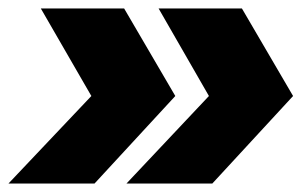

<svg xmlns="http://www.w3.org/2000/svg" viewBox="-45 -474 728 454"><path d="M254 -40H457L648 -247L527 -454H330L449 -247ZM-25 -40H178.5L369.5 -247L248.5 -454H51.5L171 -247Z"/></svg>

Font: Anybody Condensed Black
Style: Italic
Weight: 900
Width: 3
Italic angle: -10°
Version: Version 1.113;gftools[0.9.25]